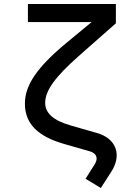

<svg xmlns="http://www.w3.org/2000/svg" viewBox="-20 -750 640 956"><path d="M482 186 531 110C551 80 561 51 561 24C561 -28 526 -70 462 -88L333 -125C246 -150 205 -186 205 -238C205 -300 256 -368 371 -470L557 -634V-730H119V-640H436L309 -535C166 -416 104 -327 104 -234C104 -135 167 -71 300 -33L429 4C450 11 461 23 461 40C461 48 458 58 451 69L406 140Z"/></svg>

Font: JetBrains Mono Medium
Style: Regular
Weight: 436
Monospace: yes
Designer: Philipp Nurullin, Konstantin Bulenkov
Foundry: JetBrains
Version: Version 2.305